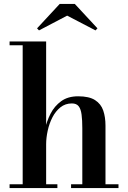

<svg xmlns="http://www.w3.org/2000/svg" viewBox="-20 -962 654 982"><path d="M29 0V-19.5H96V-730.5H29V-750H216V-19.5H273.5V0ZM343.5 0V-19.5H401V-306Q401 -348 397.2 -376.2Q393.5 -404.5 382.2 -418.8Q371 -433 347.5 -433Q314 -433 289.2 -413.2Q264.5 -393.5 248.2 -362Q232 -330.5 224 -293.8Q216 -257 216 -224L202 -222Q202 -257 210.2 -299.2Q218.5 -341.5 238.5 -380.5Q258.5 -419.5 293 -444.5Q327.5 -469.5 379.5 -469.5Q436 -469.5 466.2 -450Q496.5 -430.5 508 -396.8Q519.5 -363 519.5 -319.5V-19.5H586V0ZM179.5 -806.5 169.5 -817 285.5 -942H362.5L478.5 -817L468.5 -806.5L323.5 -882Z"/></svg>

Font: Bodoni Moda 11pt SemiBold
Style: Regular
Weight: 600
Designer: Owen Earl
Foundry: indestructible type
Version: Version 2.004